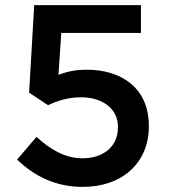

<svg xmlns="http://www.w3.org/2000/svg" viewBox="-20 -720 662 752"><path d="M304 12C459 12 563 -82 563 -225V-227C563 -375 456 -447 320 -447C273 -447 242 -439 209 -427L220 -591H532V-700H114L94 -357L168 -308C204 -325 247 -339 297 -339C382 -339 442 -294 442 -223V-221C442 -148 387 -100 303 -100C238 -100 179 -132 123 -184L47 -95C113 -31 197 12 304 12Z"/></svg>

Font: Mission Medium
Style: Regular
Weight: 500
Version: Version 1.000;FEAKit 1.0